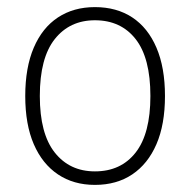

<svg xmlns="http://www.w3.org/2000/svg" viewBox="-20 -512 534 540"><path d="M247 8Q187 8 143 -21.5Q99 -51 75 -106.5Q51 -162 51 -242Q51 -322 75 -378Q99 -434 143 -463Q187 -492 247 -492Q308 -492 352 -463Q396 -434 420 -378Q444 -322 444 -242Q444 -162 420 -106.5Q396 -51 352 -21.5Q308 8 247 8ZM247 -30Q320 -30 361.5 -83Q403 -136 403 -242Q403 -349 361.5 -402Q320 -455 247 -455Q176 -455 134 -402Q92 -349 92 -242Q92 -136 134 -83Q176 -30 247 -30Z"/></svg>

Font: Nunito Sans 12pt ExtraLight SemiCondensed
Style: Regular
Weight: 200
Width: 4
Version: Version 3.101;gftools[0.9.27]